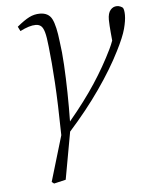

<svg xmlns="http://www.w3.org/2000/svg" viewBox="-50 -529 572 759"><g transform="rotate(-5 235.5 -149.5)"><path d="M134 189 125 182 179 1Q177 -127 172 -208.5Q167 -290 160 -351Q156 -391 150.5 -410Q145 -429 136.5 -435.5Q128 -442 116 -442Q91 -442 54 -423L45 -441Q74 -465 94 -475Q114 -485 136 -485Q171 -485 184.5 -458Q198 -431 205 -368Q211 -328 214 -275Q217 -222 218 -164Q219 -106 218 -50Q280 -124 323 -189.5Q366 -255 398 -321Q402 -329 405.5 -337.5Q409 -346 412 -354L409 -387Q408 -398 407 -412.5Q406 -427 406 -437Q406 -463 416.5 -475.5Q427 -488 442 -488Q450 -488 456.5 -485Q463 -482 466 -479Q471 -470 471 -450Q471 -428 462.5 -396Q454 -364 427 -311Q393 -243 339 -165.5Q285 -88 215 -10L181 178Z"/></g></svg>

Font: Source Serif Pro Light
Style: Italic
Weight: 300
Italic angle: -12°
Designer: Frank Grießhammer
Foundry: Adobe Systems Incorporated
Version: Version 3.001;hotconv 1.0.111;makeotfexe 2.5.65597